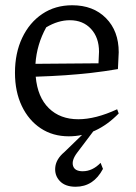

<svg xmlns="http://www.w3.org/2000/svg" viewBox="-20 -511 516 731"><path d="M242 8Q181 8 135 -22.5Q89 -53 63 -107.5Q37 -162 37 -234Q37 -309 64.5 -367Q92 -425 141 -458Q190 -491 255 -491Q335 -491 383.5 -442Q432 -393 432 -312L429 -248Q376 -239 327.5 -233.5Q279 -228 228 -224.5Q177 -221 116 -219Q123 -141 166 -99Q209 -57 278 -57Q344 -57 426 -95L432 -79Q347 8 242 8ZM156 -407Q120 -342 115 -268L355 -270L357 -314Q357 -368 326.5 -401Q296 -434 246 -434Q201 -434 156 -407ZM268 200Q228 200 207.5 178Q187 156 190.5 125Q194 94 225 68L320 -24H345L274 70Q252 99 258 120Q264 141 295 141Q332 141 363 109L372 132Q336 200 268 200Z"/></svg>

Font: Piazzolla
Style: Regular
Weight: 400
Designer: Juan Pablo del Peral
Foundry: Huerta Tipografica
Version: Version 1.330